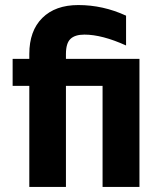

<svg xmlns="http://www.w3.org/2000/svg" viewBox="-20 -740 615 760"><path d="M241 0H96V-400H30V-507H96V-526Q96 -618 147.5 -669Q199 -720 290 -720Q388 -720 479 -678V-560Q384 -603 314 -603Q277 -603 259 -586Q241 -569 241 -526V-507H532V0H386V-400H241Z"/></svg>

Font: Hind Guntur
Style: Bold
Weight: 700
Designer: Manushi Parikh, Hitesh Malaviya
Foundry: Indian Type Foundry
Version: Version 1.002;PS 1.0;hotconv 1.0.86;makeotf.lib2.5.63406; tt